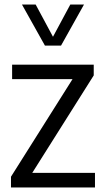

<svg xmlns="http://www.w3.org/2000/svg" viewBox="-20 -828 464 848"><path d="M28.5 0V-47.5L312 -497V-478.5H33.5V-542.5H394V-495L110.5 -45.5V-64.5H399.5V0ZM178.5 -626.5 77 -808H137.5L221 -652.5H207L290.5 -808H351L249.5 -626.5Z"/></svg>

Font: Encode Sans SemiCondensed
Style: Regular
Weight: 400
Width: 4
Designer: Multiple Designers
Foundry: Impallari Type
Version: Version 3.002